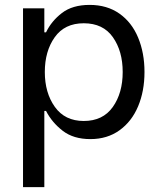

<svg xmlns="http://www.w3.org/2000/svg" viewBox="-20 -561 662 784"><path d="M168 -108H161V203H74V-527H161V-429H168Q190 -475 233 -508Q276 -541 346 -541Q417 -541 467.5 -505.5Q518 -470 544 -407.5Q570 -345 570 -267Q570 -189 544 -127Q518 -65 468 -29Q418 7 349 7Q280 7 236 -27Q192 -61 168 -108ZM481 -267Q481 -352 441 -409Q401 -466 322 -466Q244 -466 203.5 -409Q163 -352 163 -267Q163 -182 204 -124.5Q245 -67 322 -67Q400 -67 440.5 -124Q481 -181 481 -267Z"/></svg>

Font: Be Vietnam
Style: Regular
Weight: 400
Designer: Gabriel Lam
Foundry: TypeRant
Version: Version 4.000